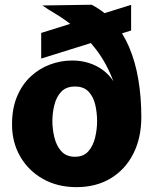

<svg xmlns="http://www.w3.org/2000/svg" viewBox="-20 -760 631 790"><path d="M295 10Q216.5 10 156.8 -23.8Q97 -57.5 63.2 -116Q29.5 -174.5 29.5 -247.5Q29.5 -314 50.2 -363.2Q71 -412.5 106.2 -445.2Q141.5 -478 185.8 -494.5Q230 -511 277 -511Q313 -511 344.5 -501.2Q376 -491.5 402 -472.8Q428 -454 446.5 -426Q417 -502.5 375.5 -556.2Q334 -610 290.2 -645.2Q246.5 -680.5 210 -702.2Q173.5 -724 154.5 -737.5L357 -740.5Q409.5 -713.5 448 -669Q486.5 -624.5 511.8 -565Q537 -505.5 549.2 -433Q561.5 -360.5 561.5 -276.5Q561 -190.5 527.8 -126Q494.5 -61.5 434.8 -25.8Q375 10 295 10ZM288.5 -115Q324 -115 343.8 -137.8Q363.5 -160.5 371.5 -194.5Q379.5 -228.5 379.5 -261Q379.5 -296.5 371.8 -329.5Q364 -362.5 344.2 -383.2Q324.5 -404 288.5 -404Q252.5 -404 232.2 -382.8Q212 -361.5 203.8 -328.5Q195.5 -295.5 195.5 -261Q195.5 -228.5 203.8 -194.5Q212 -160.5 232.2 -137.8Q252.5 -115 288.5 -115ZM149.5 -519V-624.5L519.5 -740V-634.5Z"/></svg>

Font: Public Sans Thin ExtraBold
Style: Regular
Weight: 800
Version: Version 1.007